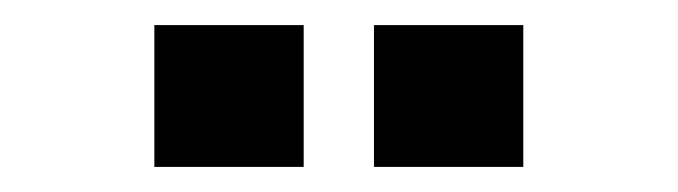

<svg xmlns="http://www.w3.org/2000/svg" viewBox="-20 -697 540 153"><path d="M103 -677H222V-564H103ZM278 -677H397V-564H278Z"/></svg>

Font: CyStack Display SemiBold
Style: Regular
Weight: 600
Designer: Weizhong Zhang
Foundry: 本地遙控
Version: Version 1.000;Glyphs 3.1.2 (3151)